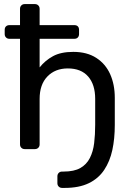

<svg xmlns="http://www.w3.org/2000/svg" viewBox="-20 -730 638 940"><path d="M284 190Q274 190 267.5 183.5Q261 177 261 167V133Q261 123 267.5 116.5Q274 110 284 110H291Q343 110 373.5 92.5Q404 75 420 43.5Q436 12 441 -29.5Q446 -71 446 -119V-246Q446 -316 411.5 -355.5Q377 -395 312 -395Q250 -395 212 -355.5Q174 -316 174 -246V-23Q174 -13 167.5 -6.5Q161 0 151 0H101Q91 0 84.5 -6.5Q78 -13 78 -23V-540H26Q16 -540 9.5 -546.5Q3 -553 3 -563V-584Q3 -595 9.5 -601Q16 -607 26 -607H78V-687Q78 -697 84.5 -703.5Q91 -710 101 -710H151Q161 -710 167.5 -703.5Q174 -697 174 -687V-607H344Q355 -607 361 -601Q367 -595 367 -584V-563Q367 -553 361 -546.5Q355 -540 344 -540H174V-400Q201 -434 239.5 -455Q278 -476 339 -476Q406 -476 451.5 -446.5Q497 -417 519.5 -366.5Q542 -316 542 -251V-118Q542 -51 530 4.5Q518 60 490 102Q462 144 414.5 167Q367 190 297 190Z"/></svg>

Font: RubikRegular
Style: Regular
Weight: 400
Designer: Hubert and Fischer
Foundry: Hubert and Fischer
Version: Version 2.300;gftools[0.9.30]